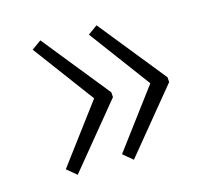

<svg xmlns="http://www.w3.org/2000/svg" viewBox="-70 -533 608 571"><g transform="rotate(-15 234.0 -247.5)"><path d="M209 -247 70 -434 99 -455 263 -251 264 -236 103 -40 73 -65ZM382 -247 243 -434 272 -455 436 -251 437 -236 276 -40 246 -65Z"/></g></svg>

Font: Taylor Sans Light
Style: Regular
Weight: 300
Italic angle: -8°
Designer: Natanael Gama
Version: Version 1.001 September 8, 2015